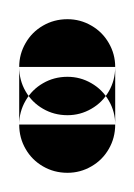

<svg xmlns="http://www.w3.org/2000/svg" viewBox="-20 -120 140 200"><path d="M0 -50.3H100V9.7H0ZM50.3 -100Q36.3 -100 24.8 -93.3Q13.3 -86.7 6.7 -75.2Q0 -63.7 0 -50.3Q0 -36.3 6.7 -24.8Q13.3 -13.3 24.8 -6.7Q36.3 0 50.3 0Q63.7 0 75.2 -6.7Q86.7 -13.3 93.3 -24.8Q100 -36.3 100 -50.3Q100 -63.7 93.3 -75.2Q86.7 -86.7 75.2 -93.3Q63.7 -100 50.3 -100ZM50.3 -40Q36.3 -40 24.8 -33.3Q13.3 -26.7 6.7 -15.2Q0 -3.7 0 9.7Q0 23.7 6.7 35.2Q13.3 46.7 24.8 53.3Q36.3 60 50.3 60Q63.7 60 75.2 53.3Q86.7 46.7 93.3 35.2Q100 23.7 100 9.7Q100 -3.7 93.3 -15.2Q86.7 -26.7 75.2 -33.3Q63.7 -40 50.3 -40Z"/></svg>

Font: Wavefont Thin
Style: Regular
Weight: 100
Monospace: yes
Version: Version 3.005;gftools[0.9.33]